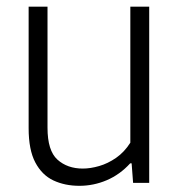

<svg xmlns="http://www.w3.org/2000/svg" viewBox="-20 -562 552 590"><path d="M224 9Q179.5 9 144.2 -7.5Q109 -24 88.5 -62.8Q68 -101.5 68 -168V-541.5H126V-169.5Q126 -99 156.5 -71.5Q187 -44 234.5 -44Q258 -44 284.8 -51.8Q311.5 -59.5 336.8 -77Q362 -94.5 380.5 -123.5V-541.5H438.5V0H389L384.5 -60H380Q348.5 -25.5 308 -8.2Q267.5 9 224 9Z"/></svg>

Font: Encode Sans SemiCondensed Light
Style: Regular
Weight: 300
Width: 4
Designer: Multiple Designers
Foundry: Impallari Type
Version: Version 3.002